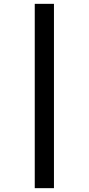

<svg xmlns="http://www.w3.org/2000/svg" viewBox="-20 -889 462 1000"><path d="M261 -869V91H161V-869Z"/></svg>

Font: Merriweather Light 18pt
Style: Bold
Weight: 700
Version: Version 2.100